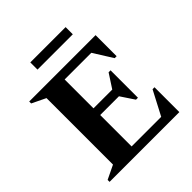

<svg xmlns="http://www.w3.org/2000/svg" viewBox="-217 -966 1115 1115"><g transform="rotate(-45 340.5 -408.0)"><path d="M44 0V-16L129 -57V-603L44 -644V-660H589V-487H573L499 -605H280V-368H434L490 -454H506V-229H490L434 -313H280V-55H523L601 -204H617V0ZM209 -757V-816H499V-757Z"/></g></svg>

Font: Spectral SC
Style: Bold
Weight: 700
Designer: Jean-Baptiste Levee
Foundry: Production Type
Version: Version 2.001